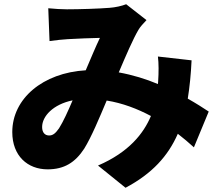

<svg xmlns="http://www.w3.org/2000/svg" viewBox="-20 -809 1040 907"><path d="M885 -524 726 -542C730 -510 730 -467 727 -423L726 -412C669 -436 607 -455 541 -467C575 -547 609 -626 634 -668C642 -682 656 -697 672 -714L576 -789C556 -781 525 -774 497 -772C448 -768 356 -765 296 -765C274 -765 236 -767 208 -770L214 -615C241 -619 280 -623 300 -624C345 -627 412 -629 452 -630C433 -591 409 -533 385 -477C182 -465 38 -343 38 -185C38 -73 110 -9 205 -9C283 -9 335 -41 378 -107C412 -162 449 -251 484 -334C559 -322 629 -295 693 -261C658 -178 589 -90 443 -27L573 78C699 11 774 -72 820 -177C847 -156 872 -135 896 -113L966 -282C939 -300 906 -321 867 -343C876 -399 882 -459 885 -524ZM323 -335C301 -283 279 -235 259 -203C242 -179 230 -169 212 -169C193 -169 179 -182 179 -209C179 -260 231 -316 323 -335Z"/></svg>

Font: Noto Sans KR Black
Style: Regular
Weight: 900
Designer: Ryoko NISHIZUKA 西塚涼子 (kana, bopomofo & ideographs); Paul D. Hunt (Latin, Greek & Cyrillic); Sandoll Communications 산돌커뮤니
Foundry: Adobe
Version: Version 2.004;hotconv 1.0.118;makeotfexe 2.5.65603